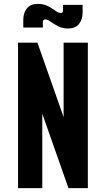

<svg xmlns="http://www.w3.org/2000/svg" viewBox="-20 -970 546 990"><path d="M73 0V-750H173L344 -264L308 -263V-750H433V0H333L162 -486L198 -487V0ZM330.5 -823Q303 -823 282.2 -833.5Q261.5 -844 250 -852Q239.5 -859.5 231 -864.8Q222.5 -870 214 -870Q207 -870 204 -866.5Q201 -863 201 -857V-828H100V-867Q100 -904.5 119 -927.2Q138 -950 176 -950Q199.5 -950 219 -942Q238.5 -934 252 -924Q263.5 -916 273.2 -909.5Q283 -903 292.5 -903Q299.5 -903 302.2 -906.5Q305 -910 305 -916V-945H406V-906Q406 -868.5 386.8 -845.8Q367.5 -823 330.5 -823Z"/></svg>

Font: Mohave Light
Style: Bold
Weight: 700
Version: Version 2.003